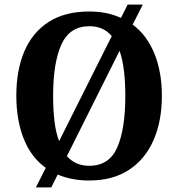

<svg xmlns="http://www.w3.org/2000/svg" viewBox="-20 -775 776 835"><path d="M179 -45Q115 -91 83 -172Q51 -253 51 -359Q51 -470 86 -552Q121 -634 191.5 -679.5Q262 -725 369 -725Q408 -725 442 -718Q476 -711 506 -697L535 -755H601L557 -668Q619 -622 651.5 -542Q684 -462 684 -358Q684 -248 647.5 -165Q611 -82 540.5 -36Q470 10 368 10Q291 10 231 -16L203 40H136ZM466 -618Q430 -661 369 -661Q283 -661 247 -581.5Q211 -502 211 -358Q211 -297 217 -247.5Q223 -198 237 -161ZM368 -54Q455 -54 490 -134Q525 -214 525 -358Q525 -418 519 -467.5Q513 -517 500 -554L271 -96Q308 -54 368 -54Z"/></svg>

Font: Noto Serif Devanagari SemiCondensed
Style: Bold
Weight: 700
Width: 4
Designer: Universal Thirst, Indian Type Foundry and the Monotype Design Team
Foundry: Monotype Imaging Inc.
Version: Version 2.004; ttfautohint (v1.8.4.7-5d5b)